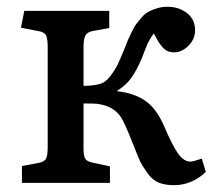

<svg xmlns="http://www.w3.org/2000/svg" viewBox="-20 -541 636 568"><path d="M495.1 6.8Q468.3 6.8 449.5 -0.7Q430.7 -8.3 415.8 -29.5Q400.9 -50.8 395 -62.7Q389.2 -74.7 376 -108.9Q373.5 -114.7 372.1 -118.2Q349.1 -176.8 338.4 -193.4Q318.4 -224.1 278.8 -231.9Q273.4 -232.9 268.1 -233.9Q256.8 -234.9 227.1 -234.9V-102.1Q227.1 -80.6 231.9 -72Q236.8 -63.5 252.9 -60.1L305.2 -48.8V0H44.9V-49.8L94.2 -59.1Q112.3 -62.5 116.7 -72.5Q121.1 -82.5 121.1 -106.9V-401.9Q121.1 -427.2 116 -436.8Q110.8 -446.3 92.8 -449.2L42 -459L51.8 -508.8H303.2V-458L253.9 -449.2Q237.3 -445.8 232.2 -435.1Q227.1 -424.3 227.1 -400.9V-287.1Q257.3 -287.1 276.9 -293Q292 -297.4 306.2 -315.7Q320.3 -334 328.6 -351.3Q336.9 -368.7 349.1 -398.9Q355.5 -415.5 358.6 -422.9Q361.8 -430.2 369.4 -446Q377 -461.9 382.8 -469.7Q388.7 -477.5 398.9 -489.3Q409.2 -501 419.7 -506.6Q430.2 -512.2 444.8 -516.6Q459.5 -521 476.1 -521Q508.8 -521 533 -502.4Q557.1 -483.9 557.1 -451.2Q557.1 -425.3 537.6 -405.8Q518.1 -386.2 495.1 -386.2Q483.9 -386.2 475.6 -389.9Q467.3 -393.6 459.7 -402.6Q452.1 -411.6 447.8 -418.9Q443.4 -426.3 435.1 -441.9Q429.2 -434.6 424.1 -425.8Q418.9 -417 416.3 -411.4Q413.6 -405.8 407.7 -389.9Q401.9 -374 398.9 -367.2Q383.3 -331.1 367.9 -309.8Q352.5 -288.6 327.1 -272.9V-271Q375 -266.1 408.9 -243.4Q442.9 -220.7 465.8 -167Q489.3 -111.8 506.3 -87.4Q523.4 -63 543 -63Q551.8 -63 577.1 -71.8L588.9 -32.2Q546.9 6.8 495.1 6.8Z"/></svg>

Font: Literata Book Medium
Style: Regular
Weight: 500
Designer: Latin by Veronika Burian and Jose Scaglione. Greek by Irene Vlachou. Cyrillic by Vera Evstafieva
Foundry: TypeTogether
Version: Version 2.003;PS 002.003;hotconv 1.0.88;makeotf.lib2.5.64775